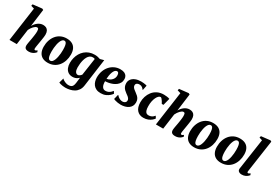

<svg xmlns="http://www.w3.org/2000/svg" viewBox="57 -2084 5133 3604"><g transform="rotate(30 2623.0 -282.0)"><path d="M448 10.5Q409 10.5 388.5 -0.5Q368 -11.5 361 -29.5Q354 -47.5 354 -68.5Q354 -79.5 356.2 -96Q358.5 -112.5 361.8 -132.8Q365 -153 369.2 -174.5Q373.5 -196 377 -216Q380.5 -237 384.2 -260.5Q388 -284 391.2 -308.2Q394.5 -332.5 396.8 -355.5Q399 -378.5 398.5 -398Q398 -424 394 -438Q390 -452 382 -457.8Q374 -463.5 360.5 -463.5Q345 -463.5 327.8 -452.5Q310.5 -441.5 293 -423.2Q275.5 -405 259.8 -381.5Q244 -358 232.5 -333L186.5 0H28.5L132.5 -738L62.5 -759L70 -795L268 -817L295.5 -803L246.5 -428Q262 -455.5 282.5 -479.5Q303 -503.5 327.5 -521.8Q352 -540 380 -550.2Q408 -560.5 438.5 -560.5Q476.5 -560.5 505 -546.2Q533.5 -532 549.2 -500.8Q565 -469.5 565 -418.5Q565 -402 561 -371.5Q557 -341 551.8 -307.5Q546.5 -274 542 -247Q539 -228.5 535.5 -208Q532 -187.5 528.8 -167.8Q525.5 -148 523 -130.2Q520.5 -112.5 520.5 -99.5Q520.5 -81.5 526.8 -76.5Q533 -71.5 539.5 -71.5Q548 -71.5 557.5 -76.2Q567 -81 584 -94L597 -60.5Q591 -52.5 572.2 -35.2Q553.5 -18 522.5 -3.8Q491.5 10.5 448 10.5Z M949.5 -561.5Q1019.5 -561.5 1067.5 -536Q1115.5 -510.5 1140.5 -460.8Q1165.5 -411 1166 -339Q1166.5 -267 1146.2 -203Q1126 -139 1086.8 -90.2Q1047.5 -41.5 990.5 -13.8Q933.5 14 860.5 14Q792.5 14 745.2 -12Q698 -38 673.2 -88.2Q648.5 -138.5 647.5 -209.5Q647 -283 667.2 -346.8Q687.5 -410.5 726.5 -458.8Q765.5 -507 821.8 -534.2Q878 -561.5 949.5 -561.5ZM930.5 -504Q906 -504 887.8 -485Q869.5 -466 856.5 -434.5Q843.5 -403 835.5 -364.2Q827.5 -325.5 823.8 -284.8Q820 -244 820.5 -208Q821 -145.5 829 -109.5Q837 -73.5 851 -58.5Q865 -43.5 883.5 -43.5Q908.5 -43.5 926.8 -62.2Q945 -81 957.8 -112.8Q970.5 -144.5 978.5 -183.5Q986.5 -222.5 990 -263.2Q993.5 -304 993 -341Q992.5 -404.5 984.5 -440Q976.5 -475.5 962.8 -489.8Q949 -504 930.5 -504Z M1678 33Q1669.5 96.5 1640.5 139.2Q1611.5 182 1569 206.8Q1526.5 231.5 1477.5 242.2Q1428.5 253 1379.5 253Q1352 253 1324 248.8Q1296 244.5 1273 238.2Q1250 232 1238.5 225.5L1267.5 121Q1274 131.5 1296 145.8Q1318 160 1347.8 171.2Q1377.5 182.5 1407 182.5Q1439.5 182.5 1462 172.8Q1484.5 163 1497.8 138.5Q1511 114 1516.5 70L1530.5 -45.5Q1515.5 -31 1496 -18.2Q1476.5 -5.5 1452 2.2Q1427.5 10 1397 10Q1339 10 1301 -17Q1263 -44 1244.2 -90Q1225.5 -136 1225.5 -193.5Q1225.5 -250 1239 -303.8Q1252.5 -357.5 1279.5 -403.8Q1306.5 -450 1346.8 -485.2Q1387 -520.5 1440 -540.2Q1493 -560 1559 -560Q1590.5 -560 1623 -553Q1655.5 -546 1677 -537.5L1759 -560ZM1593.5 -490Q1585 -494 1573.8 -496.8Q1562.5 -499.5 1549.5 -499.5Q1513 -499.5 1486.8 -480.5Q1460.5 -461.5 1442.5 -429.2Q1424.5 -397 1413.8 -357.2Q1403 -317.5 1398.2 -275.2Q1393.5 -233 1393.5 -194.5Q1393.5 -164 1398.5 -141Q1403.5 -118 1412.8 -102.5Q1422 -87 1435 -79Q1448 -71 1463.5 -71Q1478.5 -71 1492.5 -78Q1506.5 -85 1518.2 -96Q1530 -107 1539 -119Z M2232.5 -105Q2219.5 -84 2189.5 -56.8Q2159.5 -29.5 2113.8 -9Q2068 11.5 2007 11.5Q1950.5 11.5 1911 -7.2Q1871.5 -26 1847.2 -57.8Q1823 -89.5 1811.8 -129Q1800.5 -168.5 1800 -209.5Q1800 -286.5 1823.2 -351.2Q1846.5 -416 1888.5 -463.5Q1930.5 -511 1987.5 -537.5Q2044.5 -564 2110.5 -564Q2165 -564 2198.8 -548Q2232.5 -532 2248.8 -504.8Q2265 -477.5 2266 -443.5Q2267.5 -395.5 2248.5 -359.8Q2229.5 -324 2197.2 -298.8Q2165 -273.5 2125.8 -257.5Q2086.5 -241.5 2045.8 -234Q2005 -226.5 1970 -225.5Q1969.5 -188.5 1975.2 -160Q1981 -131.5 1992.8 -112Q2004.5 -92.5 2021.8 -82.2Q2039 -72 2062 -72Q2099 -72 2126 -84.5Q2153 -97 2172 -115.5Q2191 -134 2204.5 -151ZM2075.5 -501Q2048 -501 2028.8 -479.8Q2009.5 -458.5 1997.2 -424.5Q1985 -390.5 1978.5 -351.8Q1972 -313 1970.5 -278.5Q1987 -280 2007 -287Q2027 -294 2046.5 -307Q2066 -320 2082.2 -338.8Q2098.5 -357.5 2107.8 -381.5Q2117 -405.5 2116 -434.5Q2114.5 -468.5 2104.2 -484.8Q2094 -501 2075.5 -501Z M2666.5 -440H2657Q2648 -457.5 2623.8 -476.8Q2599.5 -496 2563.5 -496Q2543.5 -496 2525.8 -489.8Q2508 -483.5 2497.2 -470.8Q2486.5 -458 2486.5 -438Q2486.5 -417.5 2496.2 -400.2Q2506 -383 2525.8 -366.2Q2545.5 -349.5 2573.5 -329.5Q2602 -309.5 2624.8 -287.8Q2647.5 -266 2660.8 -237.5Q2674 -209 2674 -168.5Q2674 -123.5 2655.8 -90Q2637.5 -56.5 2605.2 -34.2Q2573 -12 2530.8 -0.8Q2488.5 10.5 2441 10.5Q2409 10.5 2376.2 5Q2343.5 -0.5 2318.5 -8.2Q2293.5 -16 2284 -23.5L2309 -124H2315.5Q2324.5 -111 2343.8 -95.5Q2363 -80 2388.2 -69Q2413.5 -58 2441 -58Q2459 -58 2476.8 -64.8Q2494.5 -71.5 2506 -85.8Q2517.5 -100 2517.5 -122Q2517.5 -142.5 2506.8 -159.5Q2496 -176.5 2476.5 -193.5Q2457 -210.5 2428.5 -229Q2405 -245.5 2382.5 -267.5Q2360 -289.5 2345.8 -320.2Q2331.5 -351 2331.5 -393Q2331.5 -443 2360 -480.8Q2388.5 -518.5 2440.2 -539.2Q2492 -560 2561.5 -560Q2587.5 -560 2613.8 -557.2Q2640 -554.5 2659.8 -550.2Q2679.5 -546 2687 -542.5Z M2930.5 10.5Q2844 10.5 2792.8 -47Q2741.5 -104.5 2740.5 -216Q2739.5 -277.5 2758.5 -338.5Q2777.5 -399.5 2816.2 -449.8Q2855 -500 2914.8 -530.2Q2974.5 -560.5 3055 -560.5Q3084.5 -560.5 3120.2 -556Q3156 -551.5 3180.5 -541.5L3141 -389H3104.5Q3093 -411.5 3078.5 -435Q3064 -458.5 3049 -474.5Q3034 -490.5 3022 -490.5Q3002 -490.5 2981 -471.2Q2960 -452 2942.8 -416.2Q2925.5 -380.5 2915.2 -331Q2905 -281.5 2906.5 -222Q2907.5 -169.5 2917.8 -137.8Q2928 -106 2946.5 -92Q2965 -78 2993.5 -78Q3023.5 -78 3046.8 -86.8Q3070 -95.5 3087.2 -109.8Q3104.5 -124 3117.5 -140.5L3145.5 -94.5Q3131.5 -73 3102.8 -48.5Q3074 -24 3030.8 -6.8Q2987.5 10.5 2930.5 10.5Z M3621.5 10.5Q3582.5 10.5 3562 -0.5Q3541.5 -11.5 3534.5 -29.5Q3527.5 -47.5 3527.5 -68.5Q3527.5 -79.5 3529.8 -96Q3532 -112.5 3535.2 -132.8Q3538.5 -153 3542.8 -174.5Q3547 -196 3550.5 -216Q3554 -237 3557.8 -260.5Q3561.5 -284 3564.8 -308.2Q3568 -332.5 3570.2 -355.5Q3572.5 -378.5 3572 -398Q3571.5 -424 3567.5 -438Q3563.5 -452 3555.5 -457.8Q3547.5 -463.5 3534 -463.5Q3518.5 -463.5 3501.2 -452.5Q3484 -441.5 3466.5 -423.2Q3449 -405 3433.2 -381.5Q3417.5 -358 3406 -333L3360 0H3202L3306 -738L3236 -759L3243.5 -795L3441.5 -817L3469 -803L3420 -428Q3435.5 -455.5 3456 -479.5Q3476.5 -503.5 3501 -521.8Q3525.5 -540 3553.5 -550.2Q3581.5 -560.5 3612 -560.5Q3650 -560.5 3678.5 -546.2Q3707 -532 3722.8 -500.8Q3738.5 -469.5 3738.5 -418.5Q3738.5 -402 3734.5 -371.5Q3730.5 -341 3725.2 -307.5Q3720 -274 3715.5 -247Q3712.5 -228.5 3709 -208Q3705.5 -187.5 3702.2 -167.8Q3699 -148 3696.5 -130.2Q3694 -112.5 3694 -99.5Q3694 -81.5 3700.2 -76.5Q3706.5 -71.5 3713 -71.5Q3721.5 -71.5 3731 -76.2Q3740.5 -81 3757.5 -94L3770.5 -60.5Q3764.5 -52.5 3745.8 -35.2Q3727 -18 3696 -3.8Q3665 10.5 3621.5 10.5Z M4123 -561.5Q4193 -561.5 4241 -536Q4289 -510.5 4314 -460.8Q4339 -411 4339.5 -339Q4340 -267 4319.8 -203Q4299.5 -139 4260.2 -90.2Q4221 -41.5 4164 -13.8Q4107 14 4034 14Q3966 14 3918.8 -12Q3871.5 -38 3846.8 -88.2Q3822 -138.5 3821 -209.5Q3820.5 -283 3840.8 -346.8Q3861 -410.5 3900 -458.8Q3939 -507 3995.2 -534.2Q4051.5 -561.5 4123 -561.5ZM4104 -504Q4079.5 -504 4061.2 -485Q4043 -466 4030 -434.5Q4017 -403 4009 -364.2Q4001 -325.5 3997.2 -284.8Q3993.5 -244 3994 -208Q3994.5 -145.5 4002.5 -109.5Q4010.5 -73.5 4024.5 -58.5Q4038.5 -43.5 4057 -43.5Q4082 -43.5 4100.2 -62.2Q4118.5 -81 4131.2 -112.8Q4144 -144.5 4152 -183.5Q4160 -222.5 4163.5 -263.2Q4167 -304 4166.5 -341Q4166 -404.5 4158 -440Q4150 -475.5 4136.2 -489.8Q4122.5 -504 4104 -504Z M4704.5 -561.5Q4774.5 -561.5 4822.5 -536Q4870.5 -510.5 4895.5 -460.8Q4920.5 -411 4921 -339Q4921.5 -267 4901.2 -203Q4881 -139 4841.8 -90.2Q4802.5 -41.5 4745.5 -13.8Q4688.5 14 4615.5 14Q4547.5 14 4500.2 -12Q4453 -38 4428.2 -88.2Q4403.5 -138.5 4402.5 -209.5Q4402 -283 4422.2 -346.8Q4442.5 -410.5 4481.5 -458.8Q4520.5 -507 4576.8 -534.2Q4633 -561.5 4704.5 -561.5ZM4685.5 -504Q4661 -504 4642.8 -485Q4624.5 -466 4611.5 -434.5Q4598.5 -403 4590.5 -364.2Q4582.5 -325.5 4578.8 -284.8Q4575 -244 4575.5 -208Q4576 -145.5 4584 -109.5Q4592 -73.5 4606 -58.5Q4620 -43.5 4638.5 -43.5Q4663.5 -43.5 4681.8 -62.2Q4700 -81 4712.8 -112.8Q4725.5 -144.5 4733.5 -183.5Q4741.5 -222.5 4745 -263.2Q4748.5 -304 4748 -341Q4747.5 -404.5 4739.5 -440Q4731.5 -475.5 4717.8 -489.8Q4704 -504 4685.5 -504Z M5139 -107.5Q5136.5 -90.5 5140.8 -81Q5145 -71.5 5156.5 -71.5Q5164 -71.5 5173.5 -75.8Q5183 -80 5201.5 -94L5214.5 -61Q5206.5 -51 5188 -34.2Q5169.5 -17.5 5138.5 -3.5Q5107.5 10.5 5062.5 10.5Q5043 10.5 5023 3.8Q5003 -3 4989.8 -17.5Q4976.5 -32 4976.5 -56Q4976.5 -62 4977.2 -69.2Q4978 -76.5 4979 -83.8Q4980 -91 4981 -95L5075.5 -738.5L5010 -758.5L5019 -795L5215 -817L5239.5 -803Z"/></g></svg>

Font: Merriweather 36pt Black
Style: Italic
Weight: 900
Italic angle: -7.8°
Version: Version 2.101